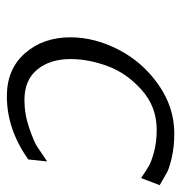

<svg xmlns="http://www.w3.org/2000/svg" viewBox="-4 -521 533 565"><g transform="rotate(90 262.5 -238.5)"><path d="M89.8 -179.2Q89.8 -251 126.5 -321.5Q163.1 -392.1 229.5 -438.5Q295.9 -484.9 373 -484.9Q412.1 -484.9 443.6 -477.5Q475.1 -470.2 487.1 -463.6Q499 -457 524.9 -441.9L503.9 -387.2Q479 -404.3 466.6 -411.1Q454.1 -418 426 -425.5Q397.9 -433.1 361.8 -433.1Q293.9 -433.1 244.4 -388.7Q194.8 -344.2 174.3 -288.1Q153.8 -231.9 153.8 -179.2Q153.8 -119.1 184.8 -81.5Q215.8 -43.9 273.9 -43.9Q315.9 -43.9 356.4 -57.9Q397 -71.8 411.4 -81.3Q425.8 -90.8 455.1 -110.8L449.2 -55.2Q360.4 7.8 263.2 7.8Q183.1 7.8 136.5 -45.7Q89.8 -99.1 89.8 -179.2Z"/></g></svg>

Font: CMU Bright
Style: Oblique
Weight: 500
Italic angle: -12°
Version: Version 0.7.0